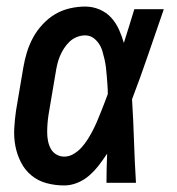

<svg xmlns="http://www.w3.org/2000/svg" viewBox="-20 -558 540 586"><path d="M176 8Q148 8 122 1Q96 -6 76 -22.5Q56 -39 44 -62.5Q32 -86 27 -112Q22 -138 23.5 -166Q25 -194 29 -221L51 -351Q55 -375 62 -398Q69 -421 80.5 -442.5Q92 -464 109.5 -483Q127 -502 148 -514.5Q169 -527 193 -532.5Q217 -538 240 -538Q263 -538 284 -529Q305 -520 319.5 -504Q334 -488 343 -468Q352 -448 358 -427Q366 -452 374 -478Q382 -504 390 -530H480Q456 -461 432.5 -392Q409 -323 383 -255Q387 -191 389 -127.5Q391 -64 395 0H305Q305 -22 305.5 -44.5Q306 -67 307 -89Q295 -71 282 -54Q269 -37 252.5 -22.5Q236 -8 216 0Q196 8 176 8ZM176 -80Q191 -80 204.5 -88Q218 -96 228.5 -107.5Q239 -119 247.5 -132.5Q256 -146 263 -159.5Q270 -173 276 -187Q282 -201 287.5 -215Q293 -229 298.5 -243Q304 -257 309 -271Q309 -285 308 -298Q307 -311 306 -324.5Q305 -338 303.5 -351Q302 -364 299 -377Q296 -390 292.5 -402Q289 -414 282 -424.5Q275 -435 264.5 -442.5Q254 -450 240 -450Q227 -450 214.5 -445Q202 -440 192.5 -431Q183 -422 175.5 -410.5Q168 -399 163 -387Q158 -375 155 -362.5Q152 -350 150 -337L128 -207Q126 -194 125 -180.5Q124 -167 124 -154Q124 -141 126.5 -128Q129 -115 135 -104Q141 -93 152 -86.5Q163 -80 176 -80Z"/></svg>

Font: Iosevka Curly Slab SmBdObl
Style: Regular
Weight: 600
Italic angle: -9°
Monospace: yes
Designer: Belleve Invis
Foundry: Belleve Invis
Version: Version 11.0.0; ttfautohint (v1.8.3)